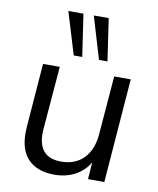

<svg xmlns="http://www.w3.org/2000/svg" viewBox="-86 -839 750 914"><g transform="rotate(10 288.5 -382.5)"><path d="M519 -503 480 0H401L407 -82Q382 -39 338 -16Q294 7 240 7Q158 7 114 -36.5Q70 -80 70 -164Q70 -183 71 -193L95 -503H176L151 -198Q150 -191 150 -177Q150 -60 260 -60Q328 -60 369 -102Q410 -144 416 -219L439 -503ZM170 -772H243L273 -568H232ZM293 -772H365L395 -568H354Z"/></g></svg>

Font: Muli
Style: Italic
Weight: 400
Italic angle: -4.541°
Designer: Vernon Adams
Foundry: Vernon Adams
Version: Version 2.001